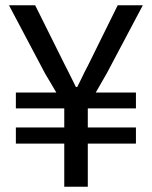

<svg xmlns="http://www.w3.org/2000/svg" viewBox="-20 -706 574 726"><path d="M223 0V-163H40V-224H223V-296H40V-356H193Q184 -372 171 -393.5Q158 -415 151 -427L14 -686H113L225 -461Q231 -450 238.5 -434.5Q246 -419 254 -403.5Q262 -388 267 -377H272Q278 -388 285 -403Q292 -418 300 -434Q308 -450 314 -461L425 -686H520L385 -431Q376 -415 363.5 -393.5Q351 -372 342 -356H494V-296H312V-224H494V-163H312V0Z"/></svg>

Font: Archivo SemiCondensed
Style: Regular
Weight: 400
Width: 4
Designer: Hector Gatti
Foundry: Omnibus-Type
Version: Version 2.001